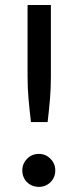

<svg xmlns="http://www.w3.org/2000/svg" viewBox="-20 -738 312 766"><path d="M170 -251H103.5Q97.5 -301.5 93.8 -344Q90 -386.5 90 -432V-718H183V-432Q183 -386.5 179.5 -344Q176 -301.5 170 -251ZM135 7.5Q107 7.5 88 -11.2Q69 -30 69 -58Q69 -85 88 -104.5Q107 -124 135 -124Q162.5 -124 181.5 -104.5Q200.5 -85 200.5 -58Q200.5 -30 181.5 -11.2Q162.5 7.5 135 7.5Z"/></svg>

Font: Verano Sans Medium
Style: Regular
Weight: 500
Designer: Lukasz Dziedzic with Adam Twardoch and Botio Nikoltchev
Foundry: tyPoland Lukasz Dziedzic
Version: Version 3.001;December 28, 2019;FontCreator 12.0.0.2547 64-b